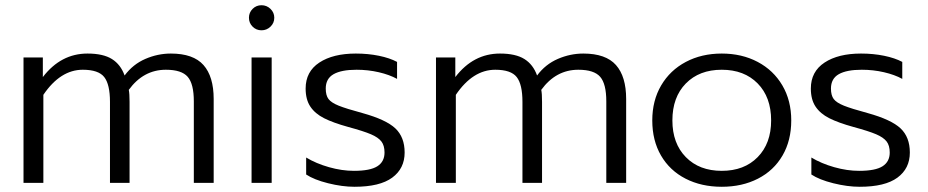

<svg xmlns="http://www.w3.org/2000/svg" viewBox="-20 -700 3553 735"><path d="M70 -480H144V-405Q213 -495 315 -495Q375 -495 408.5 -474Q442 -453 457 -411Q489 -454 536.5 -474.5Q584 -495 634 -495Q720 -495 759 -451Q798 -407 798 -321V0H722V-312Q722 -379 698.5 -406Q675 -433 615 -433Q529 -433 473 -356Q476 -342 476 -310V0H401V-310Q401 -377 379 -405Q357 -433 297 -433Q211 -433 146 -337V0H70Z M933 -632Q933 -652 947 -666Q961 -680 981 -680Q1001 -680 1015.5 -666Q1030 -652 1030 -632Q1030 -612 1015.5 -598Q1001 -584 981 -584Q961 -584 947 -598Q933 -612 933 -632ZM943 -480H1020V0H943Z M1152 -32V-97Q1190 -74 1239.5 -60Q1289 -46 1335 -46Q1397 -46 1424.5 -63.5Q1452 -81 1452 -116Q1452 -143 1440 -158.5Q1428 -174 1400 -186Q1372 -198 1313 -214Q1255 -230 1220.5 -247.5Q1186 -265 1168 -292Q1150 -319 1150 -361Q1150 -426 1202.5 -460.5Q1255 -495 1342 -495Q1389 -495 1430.5 -486.5Q1472 -478 1500 -463V-398Q1471 -414 1430 -423.5Q1389 -433 1345 -433Q1287 -433 1257 -416Q1227 -399 1227 -361Q1227 -335 1237.5 -321Q1248 -307 1276.5 -295.5Q1305 -284 1368 -267Q1458 -242 1493.5 -208.5Q1529 -175 1529 -116Q1529 -55 1481.5 -20Q1434 15 1337 15Q1290 15 1236 1.5Q1182 -12 1152 -32Z M1649 -480H1723V-405Q1792 -495 1894 -495Q1954 -495 1987.5 -474Q2021 -453 2036 -411Q2068 -454 2115.5 -474.5Q2163 -495 2213 -495Q2299 -495 2338 -451Q2377 -407 2377 -321V0H2301V-312Q2301 -379 2277.5 -406Q2254 -433 2194 -433Q2108 -433 2052 -356Q2055 -342 2055 -310V0H1980V-310Q1980 -377 1958 -405Q1936 -433 1876 -433Q1790 -433 1725 -337V0H1649Z M2477 -239Q2477 -315 2511 -373Q2545 -431 2605.5 -463Q2666 -495 2743 -495Q2820 -495 2880.5 -463Q2941 -431 2975 -373Q3009 -315 3009 -239Q3009 -162 2975.5 -104.5Q2942 -47 2881.5 -16Q2821 15 2743 15Q2665 15 2604.5 -16Q2544 -47 2510.5 -104.5Q2477 -162 2477 -239ZM2932 -239Q2932 -328 2880.5 -380.5Q2829 -433 2743 -433Q2657 -433 2605.5 -380.5Q2554 -328 2554 -239Q2554 -151 2605.5 -98.5Q2657 -46 2743 -46Q2829 -46 2880.5 -98.5Q2932 -151 2932 -239Z M3086 -32V-97Q3124 -74 3173.5 -60Q3223 -46 3269 -46Q3331 -46 3358.5 -63.5Q3386 -81 3386 -116Q3386 -143 3374 -158.5Q3362 -174 3334 -186Q3306 -198 3247 -214Q3189 -230 3154.5 -247.5Q3120 -265 3102 -292Q3084 -319 3084 -361Q3084 -426 3136.5 -460.5Q3189 -495 3276 -495Q3323 -495 3364.5 -486.5Q3406 -478 3434 -463V-398Q3405 -414 3364 -423.5Q3323 -433 3279 -433Q3221 -433 3191 -416Q3161 -399 3161 -361Q3161 -335 3171.5 -321Q3182 -307 3210.5 -295.5Q3239 -284 3302 -267Q3392 -242 3427.5 -208.5Q3463 -175 3463 -116Q3463 -55 3415.5 -20Q3368 15 3271 15Q3224 15 3170 1.5Q3116 -12 3086 -32Z"/></svg>

Font: Prompt Light
Style: Regular
Weight: 300
Designer: Katatrad Team
Foundry: CadsonDemak
Version: Version 1.001